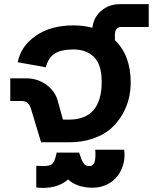

<svg xmlns="http://www.w3.org/2000/svg" viewBox="-20 -690 759 931"><path d="M29.8 -310.1H106.9Q162.1 -310.1 204.3 -279.5Q246.6 -249 259.8 -202.1L285.2 -109.9H314Q473.1 -109.9 473.1 -293.9Q473.1 -376 436.3 -413.1Q399.4 -450.2 335.9 -450.2Q276.4 -450.2 245.4 -430.2Q214.4 -410.2 202.1 -363.8L65.9 -388.2Q81.5 -466.8 153.8 -516.8Q226.1 -566.9 335.9 -566.9Q384.8 -566.9 428.2 -555.2Q432.6 -604 470.2 -637Q507.8 -669.9 562 -669.9H701.2V-559.1H567.9Q537.1 -559.1 537.1 -519V-495.1Q613.8 -421.9 613.8 -290Q613.8 -250.5 604.5 -211.7Q595.2 -172.9 572.8 -134Q550.3 -95.2 517.1 -65.9Q483.9 -36.6 431.4 -18.3Q378.9 0 314 0H179.2L130.9 -160.2Q124.5 -182.1 113.5 -191.2Q102.5 -200.2 85 -200.2H29.8ZM441.9 36.1H582Q586.9 70.3 578.6 103.3Q570.3 136.2 551 162.1Q531.7 188 499.8 204.1Q467.8 220.2 429.2 220.2Q354.5 220.2 310.1 180.2Q252.9 230 155.8 219.2V113.8Q190.9 116.7 210.7 113.8Q230.5 110.8 238.8 98.4Q247.1 85.9 254.9 49.8H363.8Q370.6 70.3 373.3 78.1Q376 85.9 382.3 96.9Q388.7 107.9 396.5 111.6Q404.3 115.2 416 115.2Q448.2 115.2 441.9 36.1Z"/></svg>

Font: LT Superior
Style: Bold
Weight: 400
Designer: Daniel Lyons
Foundry: LyonsType
Version: Version 1.000